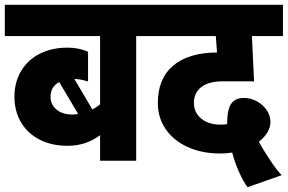

<svg xmlns="http://www.w3.org/2000/svg" viewBox="-30 -668 1196 798"><path d="M606 -518H536V0H386V-106Q327 -62 251 -62Q185 -62 135 -87.5Q85 -113 57.5 -159.5Q30 -206 30 -266Q30 -326 57.5 -372.5Q85 -419 135 -444.5Q185 -470 251 -470Q297 -470 336 -453V-329Q307 -339 279 -340L354 -213Q372 -223 386 -234V-518H-10V-648H606ZM270 -192Q279 -192 295 -194L216 -327Q180 -307 180 -266Q180 -233 205 -212.5Q230 -192 270 -192Z M626 -240Q626 -341 689.5 -395Q753 -449 872 -450L867 -518H586V-648H1146V-518H1017L1026 -330H896Q838 -330 807 -306.5Q776 -283 776 -240Q776 -200 806.5 -175Q837 -150 886 -150Q900 -150 914 -152Q914 -213 931 -237Q948 -261 984 -261Q1011 -261 1036.5 -247.5Q1062 -234 1078 -211Q1094 -188 1094 -161Q1094 -139 1081.5 -118Q1069 -97 1046 -79Q1067 -40 1095.5 2Q1124 44 1141 60L999 110Q982 88 964 48Q946 8 935 -34Q914 -30 886 -30Q809 -30 750 -57Q691 -84 658.5 -131.5Q626 -179 626 -240Z"/></svg>

Font: Madhuban Bold
Style: Regular
Weight: 700
Designer: jaikishan Patel
Foundry: MagicType
Version: Version 1.000